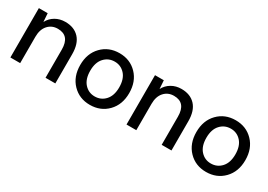

<svg xmlns="http://www.w3.org/2000/svg" viewBox="-0 -1101 2373 1698"><g transform="rotate(30 1186.0 -252.0)"><path d="M68 0V-504H158L164 -418Q188 -464 232.5 -490Q277 -516 333 -516Q424 -516 475.5 -460.5Q527 -405 527 -298V0H427V-288Q427 -430 306 -430Q245 -430 206.5 -387Q168 -344 168 -269V0Z M885 12Q777 12 706.5 -61Q636 -134 636 -252Q636 -370 707 -443Q778 -516 887 -516Q995 -516 1065.5 -443Q1136 -370 1136 -252Q1136 -134 1065 -61Q994 12 885 12ZM885 -74Q949 -74 991.5 -120.5Q1034 -167 1034 -252Q1034 -337 992 -383.5Q950 -430 887 -430Q823 -430 780.5 -383.5Q738 -337 738 -252Q738 -167 780 -120.5Q822 -74 885 -74Z M1254 0V-504H1344L1350 -418Q1374 -464 1418.5 -490Q1463 -516 1519 -516Q1610 -516 1661.5 -460.5Q1713 -405 1713 -298V0H1613V-288Q1613 -430 1492 -430Q1431 -430 1392.5 -387Q1354 -344 1354 -269V0Z M2071 12Q1963 12 1892.5 -61Q1822 -134 1822 -252Q1822 -370 1893 -443Q1964 -516 2073 -516Q2181 -516 2251.5 -443Q2322 -370 2322 -252Q2322 -134 2251 -61Q2180 12 2071 12ZM2071 -74Q2135 -74 2177.5 -120.5Q2220 -167 2220 -252Q2220 -337 2178 -383.5Q2136 -430 2073 -430Q2009 -430 1966.5 -383.5Q1924 -337 1924 -252Q1924 -167 1966 -120.5Q2008 -74 2071 -74Z"/></g></svg>

Font: AWOL-DM Medium
Style: Regular
Weight: 500
Designer: Colophon Foundry, Jonny Pinhorn, Mikhail Sharanda
Foundry: Colophon Foundry
Version: Version 1.000;Glyphs 3.2.3 (3260)